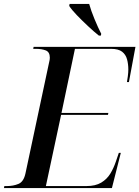

<svg xmlns="http://www.w3.org/2000/svg" viewBox="-41 -951 705 971"><path d="M-21 0 -19 -10H-6Q26 -10 52.5 -21Q79 -32 88 -75L207 -634Q211 -649 211 -659Q211 -688 190.5 -696Q170 -704 140 -704H127L129 -714H644L611 -536H601Q603 -546 605.5 -565.5Q608 -585 608 -599Q608 -627 601.5 -651Q595 -675 576.5 -689.5Q558 -704 520 -704H338L270 -380H507L505 -370H268L191 -10H396Q442 -10 471 -27.5Q500 -45 517 -73Q534 -101 545 -134L560 -178H570L525 0ZM459 -771Q435 -790 404.5 -818.5Q374 -847 347.5 -874.5Q321 -902 309 -921L311 -931H410Q419 -898 437 -854.5Q455 -811 471 -780L469 -771Z"/></svg>

Font: Noto Serif Display Medium
Style: Italic
Weight: 500
Italic angle: -12°
Designer: Monotype Design Team
Foundry: Monotype Imaging Inc.
Version: Version 2.009